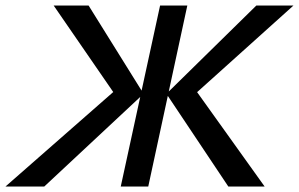

<svg xmlns="http://www.w3.org/2000/svg" viewBox="-53 -678 1087 698"><path d="M-33 0 397 -377 381 -311 142 -658H269L469 -337L108 0ZM386 0 529 -658H628L486 0ZM777 0 552 -337 879 -658H1014L628 -311L640 -376L909 0Z"/></svg>

Font: Ysabeau Office SemiBold
Style: Italic
Weight: 600
Italic angle: -12°
Designer: Christian Thalmann (Catharsis Fonts)
Version: Version 2.001;gftools[0.9.30]; featfreeze: tnum,lnum,ss02